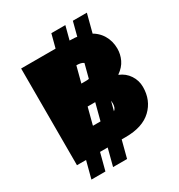

<svg xmlns="http://www.w3.org/2000/svg" viewBox="-203 -913 1074 1152"><g transform="rotate(-30 334.0 -337.5)"><path d="M61 -15V-685H398Q471 -685 520.5 -661Q570 -637 595.5 -595Q621 -553 621 -500Q621 -461 604 -425Q587 -389 548 -362V-360Q590 -343 614.5 -306Q639 -269 639 -224Q639 -132 577.5 -73.5Q516 -15 399 -15ZM263 -172H367Q399 -172 416 -185Q433 -198 433 -230Q433 -263 416.5 -275.5Q400 -288 368 -288H263ZM93 103 324 -778H421L190 103ZM243 103 473 -778H570L340 103ZM263 -426H361Q391 -426 407 -438Q423 -450 423 -481Q423 -512 407 -524Q391 -536 359 -536H263Z"/></g></svg>

Font: REM ExtraBold
Style: Regular
Weight: 800
Designer: Octavio Pardo
Foundry: Ashler Design
Version: Version 1.005;gftools[0.9.28]